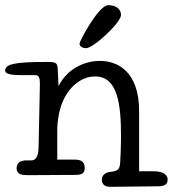

<svg xmlns="http://www.w3.org/2000/svg" viewBox="-26 -690 667 741"><path d="M441 -632C441 -655 422 -670 392 -670C354 -670 281 -531 281 -522C281 -509 295 -504 306 -504C335 -504 441 -603 441 -632ZM511 -260C511 -422 420 -455 360 -455C294 -455 229 -419 200 -357L197 -419C196 -446 193 -451 158 -451C30 -451 -6 -443 -6 -417C-6 -401 33 -400 59 -400H111C124 -400 128 -389 128 -367C128 -351 124 -170 123 -125C123 -105 120 -71 95 -71H75C59 -71 38 -65 38 -41C38 -16 60 -14 81 -14C95 -14 252 -15 262 -15C288 -15 301 -19 301 -42C301 -68 284 -74 262 -74H195V-186C195 -226 203 -269 217 -300C239 -351 285 -395 341 -395C429 -395 441 -287 441 -163C441 -161 441 -118 438 -65C436 -33 428 -30 395 -26C383 -24 367 -15 367 3C367 25 383 31 400 31C411 31 572 29 584 29C604 29 621 24 621 4C621 -26 584 -29 565 -29H511Z"/></svg>

Font: Life Savers
Style: Bold
Weight: 700
Designer: Pablo Impallari, Rodrigo Fuenzalida, Brenda Gallo
Foundry: Pablo Impallari, Rodrigo Fuenzalida, Brenda Gallo
Version: Version 3.000